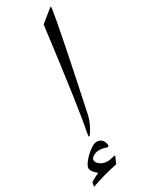

<svg xmlns="http://www.w3.org/2000/svg" viewBox="-354 -773 782 1019"><g transform="rotate(-30 36.5 -263.5)"><path d="M66.9 127.9 50.8 163.6Q8.3 171.9 -31.2 183.1Q-70.8 194.3 -110.8 208.5L-105 181.6Q-91.8 173.8 -79.3 167.2Q-66.9 160.6 -54.7 155.3Q-91.3 124.5 -86.9 103.5Q-84.5 92.3 -72.5 75.9Q-60.5 59.6 -43.9 44.4Q-27.3 29.3 -10.5 18.6Q6.3 7.8 19.5 7.8Q54.2 7.8 64 43.9Q65.9 51.8 64.9 55.2Q63.5 62 56.6 62Q52.7 62 48.3 60.1Q31.2 53.2 4.9 53.2Q-1 53.2 -8.5 55.4Q-16.1 57.6 -23.2 61.3Q-30.3 64.9 -35.4 69.6Q-40.5 74.2 -41.5 79.1Q-43.5 88.9 -38.8 97.4Q-34.2 106 -25.4 112.5Q-16.6 119.1 -5.1 123Q6.3 127 18.6 127Q26.9 127.4 35.9 125.7Q44.9 124 54.7 121.6L61 120.1Q62.5 119.6 65.9 119.6Q68.4 119.6 68.8 119.9Q69.3 120.1 68.8 122.6Q68.4 123.5 67.9 124.8Q67.4 126 66.9 127.9ZM52.2 -137.7Q48.8 -122.1 41.5 -104Q34.2 -85.9 26.1 -70.8Q18.1 -55.7 10.7 -45.7Q3.4 -35.6 0 -35.6Q-3.9 -35.6 1.5 -63Q27.8 -188 88.9 -671.9L157.2 -727.1Q165.5 -733.9 168.9 -734.9Q170.9 -734.9 167.5 -711.2Q164.1 -687.5 156.2 -646Q148.4 -604.5 137.2 -547.9Q126 -491.2 112.3 -424.8Q98.6 -358.4 83.3 -285.2Q67.9 -211.9 52.2 -137.7Z"/></g></svg>

Font: XB Kayhan
Style: Italic
Weight: 400
Italic angle: -12°
Designer: Behnam
Foundry: Irmug
Version: Version 7.300 2009